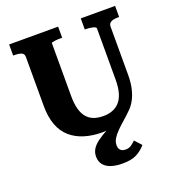

<svg xmlns="http://www.w3.org/2000/svg" viewBox="-166 -841 1115 1219"><g transform="rotate(-20 392.0 -231.5)"><path d="M546 -44 527 -5Q500 6 468 11.5Q436 17 401 17Q335 17 281 0.5Q227 -16 187.5 -50Q148 -84 127.5 -138.5Q107 -193 107 -269V-599Q107 -621 89.5 -628Q72 -635 45 -635H34V-710H365V-635H355Q345 -635 334 -634.5Q323 -634 313.5 -632.5Q304 -631 298 -629.5Q292 -628 292 -625V-269Q292 -216 302 -179.5Q312 -143 331.5 -120.5Q351 -98 378.5 -88Q406 -78 443 -78Q476 -78 504 -88.5Q532 -99 552 -121.5Q572 -144 582.5 -180.5Q593 -217 593 -269V-615Q593 -620 587.5 -623.5Q582 -627 572 -629.5Q562 -632 550.5 -633.5Q539 -635 528 -635H518V-710H750V-635H740Q722 -635 708 -631.5Q694 -628 686 -619.5Q678 -611 678 -595V-269Q678 -220 669 -180Q660 -140 643 -108Q626 -76 600 -52Q577 -29 551.5 -7Q526 15 504.5 36.5Q483 58 469.5 79.5Q456 101 456 125Q456 147 468 158.5Q480 170 502 170Q526 170 542.5 157.5Q559 145 570 134L611 179Q585 210 549.5 228.5Q514 247 453 247Q410 247 377.5 236.5Q345 226 327 204Q309 182 309 148Q309 120 323 97.5Q337 75 365.5 54Q394 33 439 9.5Q484 -14 546 -44Z"/></g></svg>

Font: Roboto Serif
Style: Bold
Weight: 700
Designer: Greg Gazdowicz
Foundry: Commercial Type
Version: Version 1.008